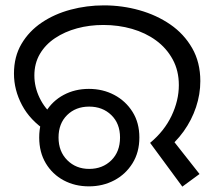

<svg xmlns="http://www.w3.org/2000/svg" viewBox="-20 -686 784 715"><path d="M539 -154Q592 -198 619 -255Q646 -312 646 -369Q646 -423 623 -465Q600 -507 561 -535.5Q522 -564 471.5 -578.5Q421 -593 365 -593Q313 -593 267 -580.5Q221 -568 185 -544Q149 -520 128.5 -485Q108 -450 108 -405Q108 -362 127.5 -321.5Q147 -281 181 -254L153 -198Q92 -238 62 -294.5Q32 -351 32 -412Q32 -475 60 -522.5Q88 -570 135.5 -602Q183 -634 243 -650Q303 -666 367 -666Q435 -666 499 -648Q563 -630 614 -595Q665 -560 695.5 -507Q726 -454 726 -384Q726 -335 710 -287Q694 -239 664 -197Q634 -155 592 -123L608 -184L723 -38L659 9ZM311 8Q259 8 217 -14.5Q175 -37 150.5 -78Q126 -119 126 -174Q126 -229 150.5 -269.5Q175 -310 217 -332.5Q259 -355 311 -355Q363 -355 405.5 -332.5Q448 -310 473.5 -269.5Q499 -229 499 -174Q499 -119 473.5 -78Q448 -37 405.5 -14.5Q363 8 311 8ZM312 -57Q362 -57 394.5 -89Q427 -121 427 -174Q427 -226 394.5 -257.5Q362 -289 312 -289Q262 -289 230 -257.5Q198 -226 198 -174Q198 -122 230.5 -89.5Q263 -57 312 -57Z"/></svg>

Font: uoriya15
Style: Book
Weight: 400
Designer: Jelle Bosma - Monotype Design Team
Foundry: Monotype Imaging Inc.
Version: Version 2.003